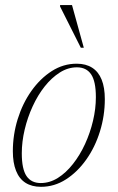

<svg xmlns="http://www.w3.org/2000/svg" viewBox="-20 -710 454 740"><path d="M275.5 -464.5Q311 -464.5 335.2 -449Q359.5 -433.5 371.8 -403Q384 -372.5 384 -328Q384 -264 365.2 -203.5Q346.5 -143 312.5 -95Q278.5 -47 234 -18.5Q189.5 10 138 10Q102.5 10 78.2 -5.5Q54 -21 41.8 -51.8Q29.5 -82.5 29.5 -127Q29.5 -190.5 48.2 -251Q67 -311.5 101 -359.5Q135 -407.5 179.5 -436Q224 -464.5 275.5 -464.5ZM137 -4.5Q171.5 -4.5 203 -24.2Q234.5 -44 261.2 -78Q288 -112 307.8 -155Q327.5 -198 338.5 -244.5Q349.5 -291 349.5 -335.5Q349.5 -396.5 331.2 -423.5Q313 -450.5 276.5 -450.5Q242 -450.5 210.5 -430.5Q179 -410.5 152.2 -376.8Q125.5 -343 105.8 -300Q86 -257 75 -210.2Q64 -163.5 64 -119Q64 -58.5 82.2 -31.5Q100.5 -4.5 137 -4.5ZM303 -526H291.5L211.5 -685V-690.5H257.5Z"/></svg>

Font: Newsreader 36pt ExtraLight
Style: Italic
Weight: 250
Italic angle: -17°
Designer: Hugues Gentile
Foundry: Production Type
Version: Version 1.003